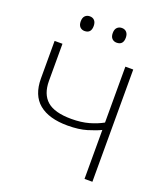

<svg xmlns="http://www.w3.org/2000/svg" viewBox="-163 -1035 992 1146"><g transform="rotate(20 332.5 -461.5)"><path d="M510 0V-311Q478.5 -295.5 427.5 -280Q376.5 -264.5 305.5 -264.5Q186.5 -264.5 123.5 -316.5Q60.5 -368.5 60.5 -475V-713H110.5V-477.5Q110.5 -393 158.5 -351.2Q206.5 -309.5 313 -309.5Q375.5 -309.5 424 -323.2Q472.5 -337 510 -358V-713H560V0ZM411.5 -829.5Q393.5 -829.5 382 -841.2Q370.5 -853 370.5 -876Q370.5 -899.5 382.2 -911.2Q394 -923 412.5 -923Q431 -923 442.2 -910.8Q453.5 -898.5 453.5 -876Q453.5 -829.5 411.5 -829.5ZM207.5 -829.5Q190 -829.5 178.5 -841.2Q167 -853 167 -876Q167 -899.5 178.5 -911.2Q190 -923 208.5 -923Q227.5 -923 238.5 -910.8Q249.5 -898.5 249.5 -876Q249.5 -829.5 207.5 -829.5Z"/></g></svg>

Font: Commissioner ExtraLight
Style: Regular
Weight: 200
Designer: Kostas Bartsokas
Foundry: Kostas Bartsokas
Version: Version 1.000; ttfautohint (v1.8.3)